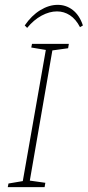

<svg xmlns="http://www.w3.org/2000/svg" viewBox="-20 -772 362 792"><path d="M196 -564 103 -27 167 -18 164 0H12L15 -15L74 -25L169 -566L109 -576L112 -591H264L261 -573ZM82 -667Q110 -708 146 -730Q182 -752 218 -752Q253 -752 280.5 -730.5Q308 -709 322 -667L310 -660Q293 -693 268.5 -709Q244 -725 215 -725Q184 -725 151.5 -707.5Q119 -690 92 -657Z"/></svg>

Font: Grenze Thin
Style: Italic
Weight: 250
Italic angle: -10°
Designer: Renata Polastri
Foundry: Omnibus-Type
Version: Version 1.002; ttfautohint (v1.8)